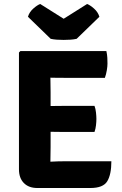

<svg xmlns="http://www.w3.org/2000/svg" viewBox="-20 -939 613 962"><path d="M75 -676 82 -683H232.5V-551.5Q232.5 -530.5 233 -514Q233.5 -497.5 233.5 -477V-202Q233.5 -182.5 233 -166.5Q232.5 -150.5 232.5 -130V3H167Q124 3 99.5 -22Q75 -47 75 -90.5ZM453.5 -408.5Q459 -394 461 -375Q463 -356 463 -343Q463 -329.5 461 -311.5Q459 -293.5 453.5 -278H301Q288.5 -278 265.5 -278.2Q242.5 -278.5 218.2 -279Q194 -279.5 178 -280V-406.5Q194 -407 218.2 -407.5Q242.5 -408 265.5 -408.2Q288.5 -408.5 301 -408.5ZM513 -683Q517 -665 517.8 -649.2Q518.5 -633.5 518.5 -620Q518.5 -606.5 515.2 -586.8Q512 -567 505.5 -549H301Q288.5 -549 265.5 -549.2Q242.5 -549.5 218.2 -550Q194 -550.5 178 -551V-683ZM538 -131Q538 -65 517.5 -31Q497 3 433 3H178V-126Q210.5 -127.5 240.2 -129.2Q270 -131 306.5 -131ZM416.5 -919Q431.5 -913.5 451.2 -896Q471 -878.5 478 -855L364 -744.5Q351 -741.5 333.8 -740.2Q316.5 -739 299 -739Q281.5 -739 264.2 -740.2Q247 -741.5 234 -744.5L120 -855Q127 -878.5 146.8 -896Q166.5 -913.5 181.5 -919L299 -845Z"/></svg>

Font: Signika
Style: Bold
Weight: 700
Designer: Anna Giedry
Foundry: Anna Giedry
Version: Version 2.001